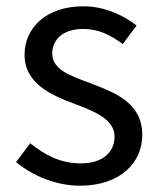

<svg xmlns="http://www.w3.org/2000/svg" viewBox="-20 -577 508 610"><path d="M234 13C362 13 432 -60 432 -148C432 -251 345 -283 266 -313C205 -336 146 -355 146 -407C146 -449 177 -485 245 -485C294 -485 332 -465 370 -437L414 -496C371 -529 312 -557 245 -557C127 -557 58 -489 58 -403C58 -311 144 -274 220 -246C280 -223 344 -198 344 -143C344 -96 309 -58 237 -58C172 -58 123 -84 76 -122L31 -62C83 -19 157 13 234 13Z"/></svg>

Font: Noto Sans CJK SC Regular
Style: Regular
Weight: 400
Designer: Ryoko NISHIZUKA (kana & ideographs); Paul D. Hunt (Latin, Greek & Cyrillic); Wenlong ZHANG (bopomofo); Sandoll Communica
Foundry: Adobe Systems Incorporated
Version: Version 1.004;PS 1.004;hotconv 1.0.82;makeotf.lib2.5.63406